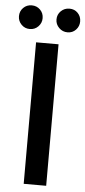

<svg xmlns="http://www.w3.org/2000/svg" viewBox="-85 -919 424 953"><g transform="rotate(5 127.5 -443.0)"><path d="M71 0V-705H183V0ZM34 -768Q9 -768 -8 -785.5Q-25 -803 -25 -827Q-25 -852 -8 -869Q9 -886 34 -886Q59 -886 76 -869Q93 -852 93 -827Q93 -803 76 -785.5Q59 -768 34 -768ZM222 -768Q197 -768 179.5 -785.5Q162 -803 162 -827Q162 -852 179.5 -869Q197 -886 222 -886Q247 -886 263.5 -869Q280 -852 280 -827Q280 -803 263.5 -785.5Q247 -768 222 -768Z"/></g></svg>

Font: TikTok Sans 24pt Medium
Style: Regular
Weight: 500
Version: Version 4.000